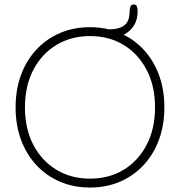

<svg xmlns="http://www.w3.org/2000/svg" viewBox="-20 -832 808 862"><path d="M718 -350Q718 -270 693.5 -204Q669 -138 624 -90Q579 -42 518 -16Q457 10 384 10Q311 10 250 -16Q189 -42 144 -90Q99 -138 74.5 -204Q50 -270 50 -350Q50 -430 74.5 -496Q99 -562 144 -610Q189 -658 250 -684Q311 -710 384 -710Q457 -710 518 -684Q579 -658 624 -610Q669 -562 693.5 -496Q718 -430 718 -350ZM676 -350Q676 -446 638.5 -518Q601 -590 535.5 -630Q470 -670 384 -670Q299 -670 233 -630Q167 -590 129.5 -518Q92 -446 92 -350Q92 -254 129.5 -182Q167 -110 233 -70Q299 -30 384 -30Q470 -30 535.5 -70Q601 -110 638.5 -182Q676 -254 676 -350ZM465 -662V-700Q515 -700 538.5 -718.5Q562 -737 562 -782Q562 -794 566 -803Q570 -812 580 -812Q592 -812 595 -802Q598 -792 598 -782Q598 -744 581 -717Q564 -690 534.5 -676Q505 -662 465 -662Z"/></svg>

Font: Quicksand Light Light
Style: Regular
Weight: 300
Version: Version 3.006